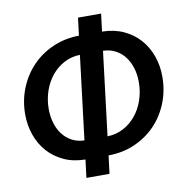

<svg xmlns="http://www.w3.org/2000/svg" viewBox="-90 -865 970 1007"><g transform="rotate(-10 395.0 -362.0)"><path d="M436 -139.5Q481.5 -140.5 520.2 -160.8Q559 -181 587.2 -215.2Q615.5 -249.5 631.2 -295Q647 -340.5 647 -392.5Q647 -431.5 636.5 -466.2Q626 -501 606 -527.2Q586 -553.5 556.8 -569Q527.5 -584.5 490.5 -585.5ZM367.5 -585.5Q322 -584.5 283.5 -564.2Q245 -544 216.8 -509.8Q188.5 -475.5 172.8 -430Q157 -384.5 157 -333Q157 -294 167.5 -259Q178 -224 198 -197.8Q218 -171.5 247 -156Q276 -140.5 313 -139.5ZM503 -685.5Q566.5 -684.5 616.8 -661.5Q667 -638.5 701.8 -599.5Q736.5 -560.5 755 -508.8Q773.5 -457 773.5 -398.5Q773.5 -324.5 747.8 -259.5Q722 -194.5 675.8 -146Q629.5 -97.5 565.2 -69Q501 -40.5 424 -40L412 56H289L301 -40Q237 -40.5 186.8 -63.8Q136.5 -87 101.8 -126.2Q67 -165.5 48.8 -217.2Q30.5 -269 30.5 -327Q30.5 -400.5 56.5 -465.5Q82.5 -530.5 128.8 -579Q175 -627.5 239.2 -656Q303.5 -684.5 380 -685.5L391.5 -779.5H514.5Z"/></g></svg>

Font: Lato 2
Style: Bold Italic
Weight: 700
Italic angle: -7°
Designer: Lukasz Dziedzic with Adam Twardoch and Botio Nikoltchev
Foundry: tyPoland Lukasz Dziedzic
Version: Version 2.015; 2015-08-06; http://www.latofonts.com/